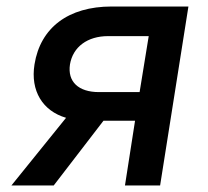

<svg xmlns="http://www.w3.org/2000/svg" viewBox="-20 -570 640 590"><path d="M15 0H145L298 -199H395L364 0H472L559 -550H323C190 -550 104 -485 86 -372C73 -291 111 -229 183 -208ZM284 -287C221 -287 187 -319 195 -372C204 -426 249 -459 312 -459H437L409 -287Z"/></svg>

Font: JetBrains Mono SemiBold
Style: Italic
Weight: 472
Italic angle: -9°
Monospace: yes
Designer: Philipp Nurullin, Konstantin Bulenkov
Foundry: JetBrains
Version: Version 2.305